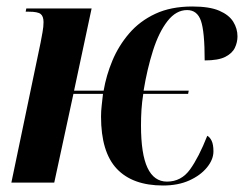

<svg xmlns="http://www.w3.org/2000/svg" viewBox="-20 -562 751 591"><path d="M482 9Q388 9 339.5 -42.5Q291 -94 291 -203Q291 -220 293 -237Q295 -254 297 -273H206L147 0H15L105 -431Q108 -447 111 -463.5Q114 -480 114 -494Q114 -512 105 -519Q96 -526 69 -526H59L61 -536H262L208 -283H299Q307 -330 326 -375.5Q345 -421 377.5 -459Q410 -497 458 -519.5Q506 -542 572 -542Q625 -542 655 -529Q685 -516 698 -495Q711 -474 711 -450Q711 -432 703 -415Q695 -398 673.5 -387Q652 -376 610 -376Q610 -465 598.5 -498Q587 -531 556 -531Q522 -531 495.5 -497Q469 -463 451 -406.5Q433 -350 422 -283H561L559 -273H421Q417 -248 415.5 -224.5Q414 -201 414 -176Q414 -88 434 -45.5Q454 -3 494 -3Q538 -3 565 -40.5Q592 -78 618 -144Q626 -140 631.5 -128.5Q637 -117 637 -96Q637 -71 617 -46.5Q597 -22 562.5 -6.5Q528 9 482 9Z"/></svg>

Font: Noto Serif Display ExtraCondensed
Style: Bold Italic
Weight: 700
Width: 2
Italic angle: -12°
Designer: Monotype Design Team
Foundry: Monotype Imaging Inc.
Version: Version 2.009